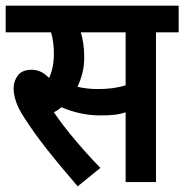

<svg xmlns="http://www.w3.org/2000/svg" viewBox="-20 -642 650 677"><path d="M530 -528V0H423V-246Q402 -239 380.5 -237Q359 -235 335 -235Q295 -235 259 -243.5Q223 -252 197 -264Q185 -254 170 -246Q202 -199 246 -147Q290 -95 334 -50L254 15Q190 -59 144 -117.5Q98 -176 65 -228Q44 -260 36 -285Q28 -310 28 -331Q28 -356 43 -376Q58 -396 92 -396Q126 -396 153 -367Q170 -403 170 -453Q170 -494 160 -528H0V-622H610V-528ZM324 -328Q353 -328 376 -331Q399 -334 423 -341V-528H265Q270 -511 273.5 -489.5Q277 -468 277 -442Q277 -409 270 -382.5Q263 -356 253 -336Q288 -328 324 -328Z"/></svg>

Font: Noto Sans Condensed SemiBold
Style: Regular
Weight: 600
Width: 3
Designer: Monotype Design Team
Foundry: Monotype Imaging Inc.
Version: Version 2.013; ttfautohint (v1.8.4.7-5d5b)